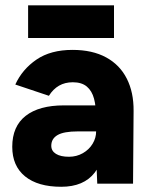

<svg xmlns="http://www.w3.org/2000/svg" viewBox="-20 -703 574 735"><path d="M348 -105.3V-250.6Q348 -295.3 340 -325.2Q332 -355.1 312.4 -371.6Q292.8 -388.1 258.8 -388.1Q228.8 -388.1 206.1 -375.1Q183.3 -362 167.2 -336.3L38.6 -379.4Q65.1 -437.5 119.5 -474.8Q173.9 -512 257.6 -512Q333.8 -512 386.3 -483.3Q438.8 -454.7 465.4 -402Q492.1 -349.3 491.4 -278.2L489.3 0H352.3ZM26.9 -141Q26.9 -219.4 78.3 -259.5Q129.6 -299.6 224.8 -299.6H357.9V-200H278.5Q224 -200 200.2 -185.9Q176.3 -171.9 176.3 -145Q176.3 -125.1 194.2 -114Q212 -102.9 244.1 -102.9Q273.2 -102.9 297.1 -116.6Q321 -130.2 334.5 -152.6Q348 -174.9 348 -200H384.6Q384.6 -96.8 342.7 -42.4Q300.9 12 214.4 12Q125 12 76 -27.8Q26.9 -67.7 26.9 -141ZM87.6 -682.5H416.4V-557.6H87.6Z"/></svg>

Font: Oak Sans Light
Style: Regular
Weight: 400
Designer: Erik Kennedy, Walven
Foundry: Erik Kennedy, Walven
Version: Version 1.100;Glyphs 3.1.2 (3151)